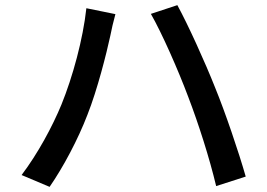

<svg xmlns="http://www.w3.org/2000/svg" viewBox="-20 -729 1040 747"><path d="M219 -322C184 -237 127 -131 64 -48L173 -2C227 -80 284 -188 320 -282C359 -380 395 -524 409 -589C413 -611 422 -649 429 -674L316 -697C303 -577 263 -430 219 -322ZM712 -353C753 -246 795 -114 821 -5L936 -42C909 -137 856 -293 817 -388C777 -489 711 -634 670 -709L567 -675C610 -600 673 -457 712 -353Z"/></svg>

Font: Noto Sans CJK SC Medium
Style: Regular
Weight: 500
Designer: Ryoko NISHIZUKA 西塚涼子 (kana, bopomofo & ideographs); Paul D. Hunt (Latin, Greek & Cyrillic); Sandoll Communications 산돌커뮤니
Foundry: Adobe
Version: Version 2.004;hotconv 1.0.118;makeotfexe 2.5.65603